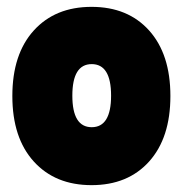

<svg xmlns="http://www.w3.org/2000/svg" viewBox="-20 -530 539 560"><path d="M78.5 -59Q16 -128 16 -250Q16 -372 78.5 -441Q141 -510 247 -510Q353 -510 415 -441Q477 -372 477 -250Q477 -128 415 -59Q353 10 247 10Q141 10 78.5 -59ZM247.5 -343Q191 -343 191 -251Q191 -159 247.5 -159Q304 -159 304 -251Q304 -343 247.5 -343Z"/></svg>

Font: Lilita One Rus
Style: Regular
Weight: 400
Designer: Juan Montoreano
Foundry: Juan Montoreano
Version: Version 1.002